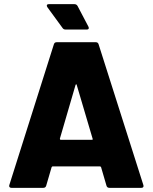

<svg xmlns="http://www.w3.org/2000/svg" viewBox="-20 -903 734 923"><path d="M506 0Q495 0 492 -10L466 -99Q464 -103 461 -103H233Q230 -103 228 -99L202 -10Q199 0 188 0H35Q29 0 26.5 -3Q24 -6 24 -9Q24 -11 25 -14L239 -690Q242 -700 252 -700H441Q451 -700 454 -690L669 -14Q670 -12 670 -9Q670 0 659 0ZM268 -237Q268 -236 268 -235Q268 -231 272 -231H421Q426 -231 426 -234Q426 -236 425 -237L349 -494Q348 -498 346 -498Q346 -498 345 -497.5Q344 -497 343 -494ZM405 -775Q407 -771 407 -769Q407 -761 397 -761H295Q286 -761 281 -768L208 -868Q205 -873 205 -876Q205 -883 215 -883H338Q348 -883 353 -874Z"/></svg>

Font: LinhAnh ExtBd
Style: Regular
Weight: 800
Designer: Jeremy Tribby
Foundry: Tribby Type
Version: Version 1.408